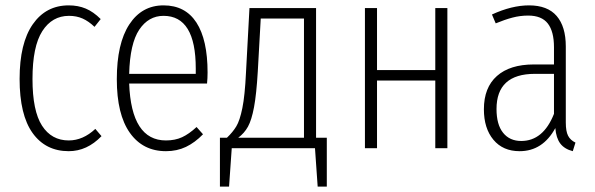

<svg xmlns="http://www.w3.org/2000/svg" viewBox="-20 -552 2215 715"><path d="M355 -481 332 -452Q310 -473 287.5 -483Q265 -493 237 -493Q174 -493 137.5 -436Q101 -379 101 -258Q101 -139 136.5 -84Q172 -29 236 -29Q289 -29 335 -72L358 -45Q304 11 236 11Q150 11 101.5 -56.5Q53 -124 53 -258Q53 -391 102 -461.5Q151 -532 236 -532Q271 -532 299.5 -520Q328 -508 355 -481Z M751 -241H461Q469 -29 598 -29Q632 -29 658 -41Q684 -53 712 -79L736 -52Q706 -21 672.5 -5Q639 11 598 11Q512 11 463.5 -57.5Q415 -126 415 -257Q415 -390 461.5 -461Q508 -532 589 -532Q670 -532 711.5 -468Q753 -404 753 -282Q753 -261 751 -241ZM709 -297Q709 -493 589 -493Q533 -493 498.5 -441.5Q464 -390 461 -277H709Z M1197 -39V143H1163L1153 0H843L833 143H799V-39H825Q847 -60 860 -81.5Q873 -103 882.5 -149.5Q892 -196 896 -281L909 -522H1157V-39ZM1112 -483H951L940 -286Q935 -201 926 -153Q917 -105 903.5 -80.5Q890 -56 867 -39H1112Z M1601 0V-252H1384V0H1339V-522H1384V-291H1601V-522H1646V0Z M2123 -21 2113 11Q2082 3 2066.5 -17.5Q2051 -38 2048 -75Q2001 11 1915 11Q1853 11 1817.5 -31.5Q1782 -74 1782 -145Q1782 -226 1830.5 -269Q1879 -312 1968 -312H2043V-376Q2043 -435 2020 -464.5Q1997 -494 1947 -494Q1917 -494 1888.5 -486.5Q1860 -479 1826 -465L1812 -498Q1886 -532 1950 -532Q2019 -532 2053 -492.5Q2087 -453 2087 -379V-96Q2087 -63 2095.5 -46.5Q2104 -30 2123 -21ZM2043 -128V-277H1972Q1829 -277 1829 -146Q1829 -88 1853.5 -57.5Q1878 -27 1921 -27Q2003 -27 2043 -128Z"/></svg>

Font: Fira Sans Extra Condensed ExtraLight
Style: Regular
Weight: 275
Width: 1
Designer: Carrois Corporate & Edenspiekermann AG
Foundry: Carrois Corporate GbR & Edenspiekermann AG
Version: Version 4.203